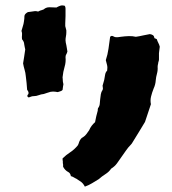

<svg xmlns="http://www.w3.org/2000/svg" viewBox="-20 -649 640 715"><path d="M231 -457Q230 -454 228.5 -450Q227 -446 225 -443Q225 -441 224.5 -439.5Q224 -438 224 -437Q226 -418 220.5 -400Q215 -382 213 -361Q213 -360 213.5 -356Q214 -352 214 -348Q214 -344 215.5 -339Q217 -334 215 -329Q214 -325 214 -321.5Q214 -318 213 -314Q209 -310 204.5 -309Q200 -308 195 -306Q185 -308 177 -308Q175 -308 172.5 -307.5Q170 -307 168 -307Q161 -305 155 -303Q149 -301 143 -299Q133 -298 124 -294.5Q115 -291 106 -291Q101 -291 96.5 -289.5Q92 -288 87 -286Q86 -286 84.5 -287.5Q83 -289 82 -290Q81 -291 83 -296Q85 -297 85 -298Q85 -299 86 -300Q87 -305 85 -308.5Q83 -312 81 -315Q80 -327 79 -340Q78 -353 76 -366Q75 -378 71.5 -389.5Q68 -401 66 -413Q68 -425 70 -438Q72 -451 74 -465Q73 -469 72 -474Q71 -479 70 -485Q70 -493 62 -503Q61 -511 62 -518.5Q63 -526 60 -534Q62 -542 65 -551Q68 -560 69 -568Q70 -573 70.5 -579Q71 -585 71 -590Q72 -595 76 -598.5Q80 -602 84 -604Q90 -605 95.5 -605.5Q101 -606 106 -607Q111 -608 114.5 -607.5Q118 -607 122 -606Q129 -610 136 -611.5Q143 -613 148 -618Q155 -622 163 -622Q171 -622 177 -621.5Q183 -621 190 -621Q197 -625 204 -627.5Q211 -630 220 -628Q224 -625 224 -616Q224 -603 224 -589.5Q224 -576 223 -562Q223 -559 223 -559Q222 -552 225 -544Q228 -536 227 -528Q227 -521 225.5 -513.5Q224 -506 224 -499Q224 -495 225 -490Q226 -485 227 -481Q228 -475 229 -469.5Q230 -464 231 -457ZM348 18Q335 26 322.5 33.5Q310 41 296 46Q293 40 288.5 34.5Q284 29 277 25Q273 23 269.5 20Q266 17 261 15Q257 13 253 10.5Q249 8 244 7Q242 -5 233 -9Q222 -15 215 -28V-36Q214 -39 214 -42Q214 -45 214 -48Q213 -52 213 -59Q226 -72 241.5 -82Q257 -92 270 -108Q271 -110 272.5 -113.5Q274 -117 275 -121Q277 -126 280.5 -131Q284 -136 289 -138Q297 -143 302 -150Q307 -157 312 -164Q319 -181 334 -194Q336 -205 338.5 -216Q341 -227 344 -237Q344 -244 345 -246Q351 -254 351.5 -262.5Q352 -271 353 -279Q354 -289 355.5 -298Q357 -307 362 -314Q364 -318 363 -322Q362 -326 362 -330Q363 -335 365 -340.5Q367 -346 368 -351Q370 -362 371.5 -371Q373 -380 379 -386Q381 -398 378.5 -407.5Q376 -417 374 -425Q381 -446 384 -467.5Q387 -489 390 -511Q390 -513 393.5 -514.5Q397 -516 399 -515Q401 -514 403.5 -513Q406 -512 408 -511Q413 -510 419 -510.5Q425 -511 430 -512Q445 -514 459 -514.5Q473 -515 486 -512Q500 -514 512.5 -517Q525 -520 538 -522Q545 -521 549.5 -518Q554 -515 555 -507Q558 -506 560 -505Q562 -504 564 -503Q566 -496 569.5 -489.5Q573 -483 575 -475Q574 -470 573.5 -463.5Q573 -457 572 -451V-428Q572 -424 570.5 -420Q569 -416 569 -413Q568 -409 567.5 -406Q567 -403 567 -400Q568 -387 564.5 -374.5Q561 -362 560 -350Q559 -334 552 -319Q546 -304 542.5 -289.5Q539 -275 542 -261L520 -195Q509 -176 497 -157Q485 -138 473 -118Q472 -116 470.5 -114Q469 -112 467 -110Q457 -100 448.5 -87.5Q440 -75 432 -64Q424 -52 415.5 -40.5Q407 -29 394 -21Q386 -9 372.5 -0.5Q359 8 348 18Z"/></svg>

Font: Daruma Drop One
Style: Regular
Weight: 400
Designer: Maniackers Design
Version: Version 1.000